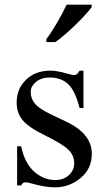

<svg xmlns="http://www.w3.org/2000/svg" viewBox="-20 -786 450 821"><path d="M336.9 -483.9V-324.2H320.3Q300.8 -399.9 270.5 -427.2Q240.2 -454.6 192.9 -454.6Q155.8 -454.6 133.5 -435.5Q111.3 -416.5 111.3 -393.6Q111.3 -364.3 128.4 -344.2Q144.5 -323.2 193.8 -298.8L268.6 -263.2Q372.6 -211.9 372.6 -128.4Q372.6 -64 324.2 -24.4Q275.9 15.1 215.8 15.1Q172.9 15.1 116.7 -1Q100.1 -6.3 88.4 -6.3Q76.7 -6.3 70.3 6.8H53.2V-160.6H70.3Q85.4 -88.4 126 -52.2Q166.5 -16.1 216.8 -16.1Q251.5 -16.1 274.4 -37.1Q297.4 -58.1 297.4 -87.4Q297.4 -122.1 271.7 -146.5Q246.1 -170.9 171.9 -207.3Q97.7 -243.7 74.7 -274.9Q51.3 -304.2 51.3 -348.6Q51.3 -406.7 91.6 -445.3Q131.8 -483.9 194.8 -483.9Q222.2 -483.9 262.2 -472.7Q287.1 -465.3 297.4 -465.3Q305.2 -465.3 309.3 -469Q313.5 -472.7 320.3 -483.9ZM178.2 -619.1Q189.5 -633.3 201.4 -651.9Q213.4 -670.4 224.9 -690.2Q236.3 -710 246.8 -729.7Q257.3 -749.5 265.1 -766.1H372.1V-755.9Q362.8 -742.7 344.7 -722.9Q326.7 -703.1 304.7 -681.6Q282.7 -660.2 259.5 -639.9Q236.3 -619.6 216.3 -606H178.2Z"/></svg>

Font: KhunPaOh
Style: Regular
Weight: 400
Designer: Khon Soe Zaw Thu
Version: Version 1.00 July 11, 2016, initial release